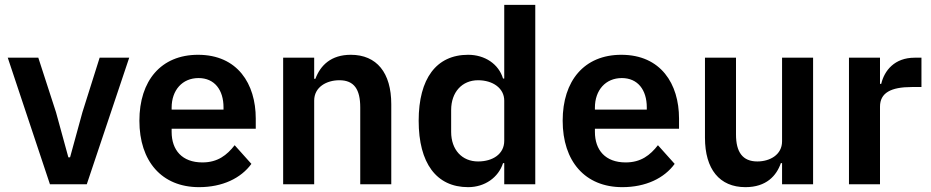

<svg xmlns="http://www.w3.org/2000/svg" viewBox="-20 -760 3841 792"><path d="M338 0 513 -522H391L320 -297L269 -111H262L211 -297L138 -522H12L186 0Z M801 12C898 12 974 -25 1017 -84L948 -161C916 -120 878 -90 815 -90C731 -90 688 -141 688 -216V-229H1035V-271C1035 -414 960 -534 797 -534C644 -534 555 -427 555 -262C555 -95 647 12 801 12ZM799 -438C865 -438 902 -389 902 -317V-308H688V-316C688 -388 732 -438 799 -438Z M1276 0V-345C1276 -401 1327 -429 1380 -429C1441 -429 1466 -391 1466 -317V0H1594V-330C1594 -460 1534 -534 1427 -534C1346 -534 1302 -491 1281 -435H1276V-522H1148V0Z M2060 0H2188V-740H2060V-436H2055C2037 -496 1980 -534 1911 -534C1780 -534 1707 -436 1707 -262C1707 -87 1780 12 1911 12C1980 12 2036 -28 2055 -87H2060ZM1952 -94C1886 -94 1841 -142 1841 -216V-306C1841 -380 1886 -429 1952 -429C2013 -429 2060 -396 2060 -345V-179C2060 -125 2013 -94 1952 -94Z M2547 12C2644 12 2720 -25 2763 -84L2694 -161C2662 -120 2624 -90 2561 -90C2477 -90 2434 -141 2434 -216V-229H2781V-271C2781 -414 2706 -534 2543 -534C2390 -534 2301 -427 2301 -262C2301 -95 2393 12 2547 12ZM2545 -438C2611 -438 2648 -389 2648 -317V-308H2434V-316C2434 -388 2478 -438 2545 -438Z M3206 0H3334V-522H3206V-177C3206 -121 3155 -94 3104 -94C3043 -94 3016 -133 3016 -205V-522H2888V-192C2888 -62 2948 12 3055 12C3141 12 3183 -35 3201 -87H3206Z M3610 0V-320C3610 -377 3655 -401 3741 -401H3781V-522H3753C3670 -522 3628 -469 3615 -414H3610V-522H3482V0Z"/></svg>

Font: IBM Plex Thai SemiBold
Style: Regular
Weight: 600
Designer: Mike Abbink, Paul van der Laan, Pieter van Rosmalen, Ben Mitchell, Mark Frömberg
Foundry: Bold Monday
Version: Version 1.0